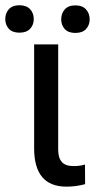

<svg xmlns="http://www.w3.org/2000/svg" viewBox="-33 -695 377 721"><path d="M185.5 -528.3V-133.3Q185.5 -102.5 199 -86.9Q212.4 -71.3 243.7 -71.3Q267.1 -71.3 286.1 -77.1L286.6 -3.4Q252.4 5.9 216.8 5.9Q95.2 5.9 95.2 -137.7V-528.3ZM210.2 -585.9Q196.8 -600.6 196.8 -622.6Q196.8 -644.5 210.2 -659.7Q223.6 -674.8 250 -674.8Q276.4 -674.8 290 -659.7Q303.7 -644.5 303.7 -622.6Q303.7 -600.6 290 -585.9Q276.4 -571.3 250 -571.3Q223.6 -571.3 210.2 -585.9ZM0.2 -586.9Q-13.2 -601.6 -13.2 -623.5Q-13.2 -645.5 0.2 -660.4Q13.7 -675.3 40 -675.3Q66.4 -675.3 80.1 -660.4Q93.8 -645.5 93.8 -623.5Q93.8 -601.6 80.1 -586.9Q66.4 -572.3 40 -572.3Q13.7 -572.3 0.2 -586.9Z"/></svg>

Font: MAUL
Style: Regular
Weight: 400
Designer: MAUL
Version: Version 1.0; 2020; ttfautohint (v1.8.3)